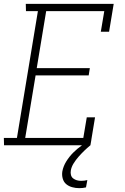

<svg xmlns="http://www.w3.org/2000/svg" viewBox="-28 -755 648 998"><path d="M-7 0 -8 -38H60L169 -697H107L106 -735H563L539 -590H496L514 -697H212L163 -401H439L433 -363H157L103 -38H405L423 -145H466L442 0ZM384 223Q365 223 347 218Q329 213 316 202Q303 191 298 173Q293 155 296 136Q301 109 316.5 84Q332 59 352.5 38.5Q373 18 397 1Q421 -16 447 -29L442 0Q425 14 410 28.5Q395 43 380.5 59.5Q366 76 354.5 94.5Q343 113 340 132Q338 144 341 155Q344 166 352.5 172.5Q361 179 371.5 182Q382 185 394 185Q402 185 410 184Q418 183 426 181L419 219Q411 221 402 222Q393 223 384 223Z"/></svg>

Font: Iosevka Etoile Extralight
Style: Italic
Weight: 200
Italic angle: -9°
Designer: Belleve Invis
Foundry: Belleve Invis
Version: Version 22.1.2; ttfautohint (v1.8.4)